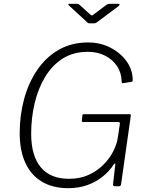

<svg xmlns="http://www.w3.org/2000/svg" viewBox="-20 -974 772 1004"><path d="M337 10Q256 10 199 -24Q142 -58 112.5 -122.5Q83 -187 83 -278Q83 -371 106 -456Q129 -541 174.5 -608Q220 -675 287 -713.5Q354 -752 441 -752Q505 -752 558 -724.5Q611 -697 642.5 -652.5Q674 -608 674 -555Q674 -547 668 -546L623 -539Q619 -538 617.5 -540.5Q616 -543 616 -550Q615 -593 592.5 -627.5Q570 -662 530.5 -682.5Q491 -703 439 -703Q363 -703 307.5 -667.5Q252 -632 215.5 -571Q179 -510 161 -433.5Q143 -357 143 -275Q143 -160 193 -99.5Q243 -39 341 -39Q399 -39 443.5 -59.5Q488 -80 520.5 -112.5Q553 -145 572 -182.5Q591 -220 596 -254L607 -327Q608 -336 598 -336H415Q407 -336 408 -343L411 -372Q412 -377 417 -377H657Q661 -377 663 -375Q665 -373 664 -369L613 -10Q612 0 601 0H583Q570 0 571 -10L583 -114Q584 -119 581 -119Q578 -119 574 -113Q552 -79 517.5 -51Q483 -23 437.5 -6.5Q392 10 337 10ZM537 -949Q542 -952 545.5 -953Q549 -954 553 -954H598Q605 -954 605.5 -951Q606 -948 600 -942L489 -859Q486 -857 482 -854.5Q478 -852 472 -852H449Q441 -852 437.5 -855.5Q434 -859 430 -863L341 -945Q337 -949 337 -951.5Q337 -954 342 -954H383Q388 -954 391 -952.5Q394 -951 398 -947L452 -898Q460 -892 461.5 -893Q463 -894 473 -901Z"/></svg>

Font: Libre Franklin ExtraLight
Style: Italic
Weight: 250
Italic angle: -8°
Designer: Pablo Impallari, Rodrigo Fuenzalida, Nhung Nguyen
Foundry: Impallari Type
Version: Version 3.000